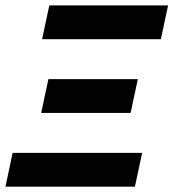

<svg xmlns="http://www.w3.org/2000/svg" viewBox="-34 -696 646 716"><path d="M453.1 -274.9H119.6L146.5 -400.9H480ZM565.9 -549.8H123L149.9 -675.8H592.8ZM469.2 0H-13.7L13.2 -126H496.1Z"/></svg>

Font: Cadman
Style: Bold Italic
Weight: 700
Italic angle: -12°
Designer: Paul James MIller
Foundry: High-Logic / Made with FontCreator
Version: Version 2.114;March 28, 2021;FontCreator 13.0.0.2683 64-bit